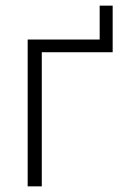

<svg xmlns="http://www.w3.org/2000/svg" viewBox="-20 -660 440 680"><path d="M78 0V-520H333V-640H379V-475H128V0Z"/></svg>

Font: Raleway-v4020 Light
Style: Regular
Weight: 300
Designer: Matt McInerney, Pablo Impallari, Rodrigo Fuenzalida
Foundry: Matt McInerney, Pablo Impallari, Rodrigo Fuenzalida
Version: Version 4.020;PS 004.020;hotconv 1.0.88;makeotf.lib2.5.64775